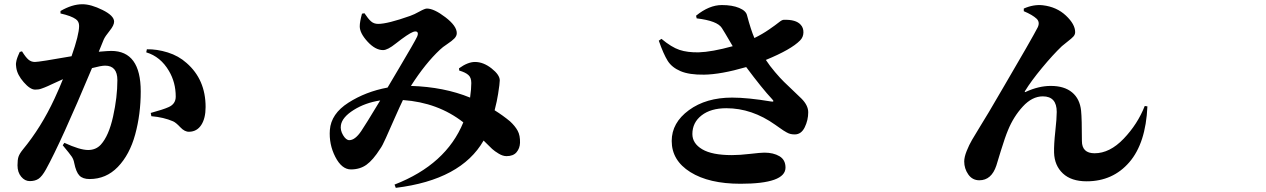

<svg xmlns="http://www.w3.org/2000/svg" viewBox="-20 -822 6040 916"><path d="M474.6 -632.8 451.2 -575.2Q496.1 -579.1 510.7 -579.1Q651.4 -579.1 651.4 -385.7Q651.4 -277.3 625 -180.7Q598.6 -84 542 -25.4Q486.3 32.2 407.2 32.2Q375 32.2 358.9 15.6Q342.8 -1 334 -44.9Q331.1 -61.5 322.3 -74.7Q313.5 -87.9 279.3 -128.9L287.1 -140.6Q361.3 -106.4 400.4 -106.4Q437.5 -106.4 460.9 -131.8Q499 -173.8 519.5 -266.1Q540 -358.4 540 -439.5Q540 -508.8 481.4 -508.8Q462.9 -508.8 418.9 -497.1Q269.5 -140.6 199.2 -13.7Q180.7 19.5 164.1 30.8Q147.5 42 122.1 42Q98.6 42 81.1 21Q63.5 0 63.5 -33.2Q63.5 -60.5 68.4 -74.7Q73.2 -88.9 88.9 -108.4Q176.8 -214.8 240.2 -351.6Q263.7 -402.3 280.3 -444.3Q231.4 -421.9 224.6 -418.9Q220.7 -417 209 -411.6Q197.3 -406.2 192.9 -404.8Q188.5 -403.3 179.7 -399.9Q170.9 -396.5 163.6 -395.5Q156.2 -394.5 147.5 -394.5Q124 -394.5 93.3 -429.7Q62.5 -464.8 57.6 -499Q56.6 -505.9 56.2 -512.2Q55.7 -518.6 57.1 -525.4Q58.6 -532.2 59.1 -535.6Q59.6 -539.1 62.5 -546.4Q65.4 -553.7 65.9 -555.2Q66.4 -556.6 70.3 -565.4L74.2 -574.2L85 -577.1Q102.5 -548.8 115.7 -537.6Q128.9 -526.4 146.5 -526.4Q167 -526.4 321.3 -553.7Q357.4 -656.2 357.4 -698.2Q357.4 -719.7 341.8 -730.5Q320.3 -746.1 268.6 -757.8V-769.5Q324.2 -801.8 373 -801.8Q414.1 -801.8 469.2 -774.4Q524.4 -747.1 524.4 -718.8Q524.4 -701.2 502.9 -674.8Q481.4 -648.4 474.6 -632.8ZM677.7 -572.3 680.7 -586.9Q728.5 -587.9 780.3 -571.8Q832 -555.7 870.1 -521.5Q960.9 -442.4 960.9 -311.5Q960.9 -257.8 940.4 -226.1Q919.9 -194.3 882.8 -193.4Q861.3 -192.4 840.3 -214.8Q819.3 -237.3 805.7 -243.2Q760.7 -262.7 702.1 -267.6L699.2 -283.2Q759.8 -299.8 783.2 -310.5Q818.4 -325.2 818.4 -361.3Q818.4 -428.7 786.1 -483.4Q746.1 -551.8 677.7 -572.3Z M1703.1 -196.3Q1720.7 -221.7 1793.9 -342.8Q1722.7 -332 1667.5 -297.4Q1612.3 -262.7 1606.4 -224.6Q1602.5 -201.2 1616.7 -177.2Q1630.9 -153.3 1646.5 -153.3Q1673.8 -153.3 1703.1 -196.3ZM2170.9 -485.4 2169.9 -496.1Q2211.9 -526.4 2246.1 -526.4Q2286.1 -526.4 2325.2 -495.6Q2364.3 -464.8 2364.3 -438.5Q2364.3 -423.8 2356.4 -374Q2351.6 -341.8 2339.8 -295.9Q2378.9 -271.5 2413.1 -243.2Q2437.5 -220.7 2449.7 -198.2Q2461.9 -175.8 2460.9 -140.6Q2460 -114.3 2444.3 -95.7Q2428.7 -77.1 2396.5 -77.1Q2378.9 -77.1 2359.4 -88.9Q2339.8 -100.6 2328.1 -111.3Q2316.4 -122.1 2287.1 -151.4Q2179.7 36.1 1868.2 74.2L1862.3 58.6Q2108.4 -37.1 2190.4 -238.3Q2069.3 -333 1902.3 -344.7Q1887.7 -314.5 1863.3 -259.3Q1838.9 -204.1 1821.3 -164.6Q1803.7 -125 1793.9 -112.3Q1759.8 -58.6 1728.5 -36.1Q1697.3 -13.7 1654.3 -13.7Q1610.4 -13.7 1579.6 -73.7Q1548.8 -133.8 1553.7 -202.1Q1559.6 -279.3 1642.1 -332Q1724.6 -384.8 1829.1 -404.3Q1848.6 -437.5 1884.3 -497.6Q1919.9 -557.6 1942.4 -596.7Q1964.8 -635.7 1969.7 -646.5Q1976.6 -662.1 1971.2 -668.5Q1965.8 -674.8 1951.2 -669.9Q1927.7 -661.1 1868.2 -614.3Q1829.1 -583 1807.6 -583Q1770.5 -583 1733.4 -623.5Q1696.3 -664.1 1696.3 -696.3Q1696.3 -717.8 1707 -756.8L1718.8 -758.8Q1736.3 -732.4 1750 -720.2Q1763.7 -708 1784.2 -708Q1829.1 -708 1936.5 -746.1Q1956.1 -752.9 1981.4 -767.1Q2006.8 -781.2 2016.6 -781.2Q2050.8 -781.2 2105 -739.7Q2159.2 -698.2 2159.2 -664.1Q2159.2 -650.4 2147.9 -638.7Q2136.7 -627 2113.8 -611.8Q2090.8 -596.7 2079.1 -585Q2009.8 -520.5 1940.4 -412.1Q2098.6 -407.2 2222.7 -356.4Q2228.5 -398.4 2228.5 -425.8Q2228.5 -452.1 2214.8 -463.9Q2201.2 -476.6 2170.9 -485.4Z M3303.7 -734.4 3300.8 -747.1Q3363.3 -797.9 3423.8 -797.9Q3473.6 -797.9 3506.3 -784.2Q3539.1 -770.5 3543.9 -749Q3562.5 -678.7 3579.1 -640.6Q3617.2 -659.2 3648.9 -681.2Q3680.7 -703.1 3695.8 -715.3Q3710.9 -727.5 3718.8 -727.5Q3777.3 -729.5 3799.8 -704.1Q3813.5 -689.5 3813 -667Q3812.5 -644.5 3796.9 -628.9Q3754.9 -585.9 3633.8 -536.1Q3652.3 -507.8 3677.7 -478Q3703.1 -448.2 3720.2 -431.6Q3737.3 -415 3767.1 -386.7Q3796.9 -358.4 3803.7 -351.6Q3835.9 -319.3 3835.9 -286.1Q3835.9 -249 3819.3 -214.8Q3802.7 -180.7 3771.5 -180.7Q3761.7 -180.7 3752.4 -182.6Q3743.2 -184.6 3732.9 -190.4Q3722.7 -196.3 3717.3 -199.7Q3711.9 -203.1 3698.2 -212.9Q3684.6 -222.7 3678.7 -226.6Q3567.4 -305.7 3445.3 -305.7Q3371.1 -305.7 3327.1 -271.5Q3283.2 -237.3 3283.2 -182.6Q3283.2 -137.7 3330.1 -109.9Q3377 -82 3471.7 -82Q3508.8 -82 3559.1 -87.9Q3609.4 -93.8 3627 -93.8Q3669.9 -93.8 3698.7 -76.7Q3727.5 -59.6 3727.5 -22.5Q3727.5 54.7 3512.7 54.7Q3362.3 54.7 3273.4 -1Q3184.6 -56.6 3184.6 -149.4Q3184.6 -236.3 3266.6 -296.4Q3348.6 -356.4 3472.7 -356.4Q3546.9 -356.4 3658.2 -337.9Q3668 -335.9 3669.4 -338.9Q3670.9 -341.8 3663.1 -349.6Q3617.2 -398.4 3540 -502Q3418.9 -466.8 3338.9 -465.8Q3268.6 -464.8 3227.1 -482.4Q3185.5 -500 3165.5 -531.7Q3145.5 -563.5 3123 -627.9L3135.7 -636.7Q3183.6 -596.7 3221.7 -584Q3259.8 -571.3 3313.5 -572.3Q3376 -574.2 3475.6 -601.6Q3430.7 -678.7 3423.8 -688.5Q3402.3 -722.7 3303.7 -734.4Z M4925.8 -732.4Q4906.2 -751 4864.3 -768.6V-781.2Q4911.1 -801.8 4955.1 -796.9Q5021.5 -789.1 5065.4 -747.6Q5109.4 -706.1 5109.4 -668.9Q5109.4 -657.2 5101.1 -647.9Q5092.8 -638.7 5074.2 -624.5Q5055.7 -610.4 5045.9 -601.6Q5002.9 -560.5 4951.2 -498Q4899.4 -435.5 4870.1 -387.7Q4868.2 -383.8 4869.1 -382.8Q4870.1 -381.8 4874 -383.8Q4935.5 -412.1 4993.2 -412.1Q5057.6 -412.1 5094.7 -381.3Q5131.8 -350.6 5137.7 -293.9Q5141.6 -255.9 5141.6 -149.4Q5141.6 -90.8 5202.1 -90.8Q5274.4 -90.8 5340.8 -160.2Q5407.2 -229.5 5441.4 -316.4L5454.1 -314.5Q5446.3 -138.7 5367.7 -47.9Q5289.1 43 5164.1 43Q5090.8 43 5050.8 5.4Q5010.7 -32.2 5008.8 -93.8Q5007.8 -132.8 5014.6 -194.8Q5021.5 -256.8 5021.5 -288.1Q5021.5 -362.3 4955.1 -362.3Q4904.3 -362.3 4859.9 -314Q4815.4 -265.6 4789.1 -201.2Q4775.4 -168.9 4754.9 -102.5Q4734.4 -36.1 4733.4 -32.2Q4710 38.1 4652.3 38.1Q4619.1 38.1 4599.6 10.3Q4580.1 -17.6 4580.1 -51.8Q4580.1 -72.3 4591.8 -101.6Q4603.5 -130.9 4617.2 -154.3Q4630.9 -177.7 4657.2 -220.7Q4683.6 -263.7 4698.2 -288.1Q4712.9 -313.5 4772.5 -415Q4832 -516.6 4875.5 -592.3Q4918.9 -668 4930.7 -691.4Q4942.4 -715.8 4925.8 -732.4Z"/></svg>

Font: Bpmf Zihi Serif Heavy
Style: Heavy
Weight: 900
Foundry: But Ko
Version: Version 1.320